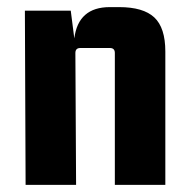

<svg xmlns="http://www.w3.org/2000/svg" viewBox="-20 -520 525 540"><path d="M289 -500H315Q383 -500 414 -471Q445 -442 445 -375V0H303V-371Q303 -385 289 -385H206Q192 -385 192 -371L194 0H52L50 -490H179L189 -412Q200 -500 289 -500Z"/></svg>

Font: Gemunu Libre ExtraBold
Style: Regular
Weight: 800
Designer: Puspanada Ekanayake, Sola Matas, Pathum Egodawatta, Kosala Senevirathne
Foundry: mooniak
Version: Version 1.100